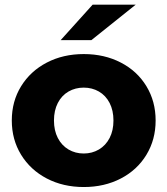

<svg xmlns="http://www.w3.org/2000/svg" viewBox="-20 -775 701 804"><path d="M29.4 -270.5Q29.4 -350.7 68.4 -413.9Q107.4 -477.2 175.9 -512.9Q244.4 -548.6 330.8 -548.6Q417.2 -548.6 485.9 -513Q554.6 -477.5 593.1 -414Q631.7 -350.5 631.7 -270.4Q631.7 -190.3 593.1 -126.8Q554.6 -63.2 485.9 -27.5Q417.2 8.2 330.8 8.2Q244.4 8.2 175.9 -27.6Q107.4 -63.4 68.4 -126.9Q29.4 -190.4 29.4 -270.5ZM455.1 -270.4Q455.1 -312.4 439 -343.8Q422.8 -375.2 394.2 -391.7Q365.7 -408.1 330.6 -408.1Q295.5 -408.1 266.9 -391.7Q238.3 -375.2 222.1 -343.8Q206 -312.4 206 -270.4Q206 -228.4 222.1 -197.2Q238.3 -165.9 266.9 -149Q295.5 -132.2 330.5 -132.2Q365.6 -132.2 394.2 -149Q422.8 -165.9 439 -197.2Q455.1 -228.4 455.1 -270.4ZM367.9 -755.4H548.2L362.8 -607H234.1Z"/></svg>

Font: iiserrat Thin
Style: Regular
Weight: 100
Designer: Akira Ohta
Foundry: Akira Ohta
Version: Version 1.200;Glyphs 3.3.1 (3343)